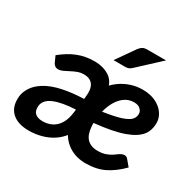

<svg xmlns="http://www.w3.org/2000/svg" viewBox="-159 -910 1120 1097"><g transform="rotate(30 401.5 -362.0)"><path d="M157.2 8Q81.5 8 43 -29.7Q4.5 -67.4 12.5 -138Q16.5 -167.4 36.2 -197Q55.9 -226.6 92.5 -249.6Q137 -277.7 202 -291.3Q267 -305 340.9 -307L342.8 -324Q349.2 -375.6 330.6 -402Q312 -428.3 271.4 -428.3Q249.2 -428.3 229.4 -421Q209.7 -413.6 191.6 -403.8Q173.5 -393.9 157.2 -386.5Q140.8 -379.2 126.8 -379.2Q113.8 -379.2 105.3 -385.9Q96.7 -392.6 92.6 -401.9L74.5 -441.8Q124.3 -482.8 175.2 -503.1Q226.1 -523.4 285.4 -523.4Q343.7 -523.4 384.3 -497Q424.8 -470.5 432.7 -411.8L372.4 -94.3Q348.3 -58.9 313.7 -36.2Q279.2 -13.6 238.7 -2.8Q198.2 8 157.2 8ZM198.3 -77.8Q233.1 -77.8 260.5 -92.2Q287.9 -106.7 305.4 -136Q322.9 -165.3 328.3 -208.8L331.1 -231Q286.6 -228.9 251.5 -222.5Q216.4 -216.2 191.1 -205.7Q165.8 -195.3 151.5 -179.7Q137.2 -164.1 134.8 -143.7Q130.9 -109.8 148 -93.8Q165.1 -77.8 198.3 -77.8ZM532 7.6Q471.2 7.6 426.3 -19.4Q381.5 -46.3 357 -94.5Q332.5 -142.7 332.5 -206.4Q332.5 -226.4 334.7 -246.5Q336.9 -266.5 341.5 -286.1Q350 -324.7 366.7 -359.7Q383.3 -394.7 407.5 -424.1Q419.6 -438.5 433.1 -451.5Q446.6 -464.5 461.7 -475Q491.9 -496.4 528.5 -508.6Q565.2 -520.8 606.3 -520.8Q655 -520.8 691.7 -503.2Q728.4 -485.6 748.5 -456.5Q768.5 -427.4 768.5 -394Q768.5 -359.9 754.7 -331.5Q741 -303 705.5 -280Q681.5 -265 647.2 -252.5Q612.8 -240 565.4 -230.8Q517.9 -221.6 455.9 -215.2Q455.9 -209 456.2 -201.4Q456.5 -193.7 457.1 -190.7Q460.5 -139.7 485.2 -114.2Q509.9 -88.6 557 -88.6Q585.6 -88.6 608.9 -97.1Q632.3 -105.6 648 -116.9Q657 -123.4 665.7 -129.7Q674.4 -136.1 683.7 -140.4Q692.9 -144.8 702.2 -144.8Q708.3 -144.8 714.3 -142.2Q720.3 -139.7 724.8 -133.5L757.1 -95.1Q706 -43.4 653.4 -17.9Q600.8 7.6 532 7.6ZM466.1 -295.2Q504.4 -301.1 533.9 -307.2Q563.4 -313.3 584.6 -320.3Q605.8 -327.4 620.1 -335.7Q639.4 -346.3 647.1 -359.9Q654.8 -373.6 654.8 -389.3Q654.8 -405.7 640.7 -419.6Q626.6 -433.5 599 -433.5Q566.1 -433.5 539.9 -415.9Q513.7 -398.3 494.8 -367.1Q475.9 -336 466.1 -295.2ZM513.3 -731.8H636.2L495.3 -601.1Q485 -591.4 475.9 -587.3Q466.8 -583.1 451.4 -583.1H375.7L461.2 -705.3Q470.9 -718 481.9 -724.9Q492.8 -731.8 513.3 -731.8Z"/></g></svg>

Font: Aleo
Style: Italic
Weight: 400
Italic angle: -7°
Designer: Alessio Laiso
Foundry: Alessio Laiso
Version: Version 2.001;gftools[0.9.29]